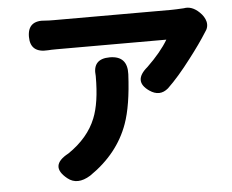

<svg xmlns="http://www.w3.org/2000/svg" viewBox="-48 -612 896 742"><g transform="rotate(-5 400.5 -241.5)"><path d="M185 59Q119 6 198 -36Q276 -89 305 -162Q329 -221 329 -323Q329 -324 329 -325Q321 -392 389 -392Q458 -392 455 -321Q449 -199 424 -130Q384 -18 274 57Q222 89 185 59ZM530 -251Q471 -292 531 -342Q586 -395 613 -441H187Q165 -441 154 -440Q85 -435 85 -498Q85 -563 155 -555Q166 -554 187 -554H414H642Q657 -554 691 -556Q722 -562 751 -534Q769 -517 774 -497Q779 -475 764 -456Q737 -413 696 -360Q646 -294 603 -253Q569 -224 530 -251Z"/></g></svg>

Font: GenSenRounded TW B
Style: Regular
Weight: 700
Version: Version 1.501;PS 1;hotconv 16.6.51;makeotf.lib2.5.65220